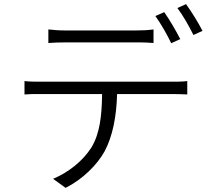

<svg xmlns="http://www.w3.org/2000/svg" viewBox="-20 -865 1040 933"><path d="M964 -715C945 -753 910 -809 884 -845L842 -826C870 -789 898 -739 920 -695L964 -715ZM856 -675C835 -716 803 -771 778 -806L735 -787C762 -750 793 -695 812 -655L856 -675ZM726 -722C698 -718 668 -717 640 -717H298C266 -717 243 -719 215 -722V-656C240 -658 266 -659 299 -659H640C643 -659 646 -659 649 -659H659C681 -659 703 -658 726 -656V-722ZM488 -129C528 -204 546 -300 549 -408H819C843 -408 869 -407 890 -406V-471C866 -468 840 -468 819 -468H179C148 -468 126 -468 99 -471V-406C122 -408 143 -408 168 -408H476V-397C474 -305 466 -217 424 -148C383 -84 316 -29 238 4L299 48C383 5 451 -63 488 -129Z"/></svg>

Font: Glow Sans SC Normal
Style: Regular
Weight: 400
Designer: Ryoko NISHIZUKA (kana, bopomofo & ideographs); Paul D. Hunt (Latin, Greek & Cyrillic); Sandoll Communications, Soo-young
Version: Version 0.93